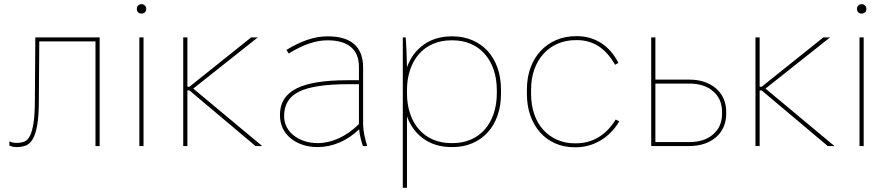

<svg xmlns="http://www.w3.org/2000/svg" viewBox="-20 -699 4249 919"><path d="M59 5Q83 5 102.5 -2Q122 -9 136 -32Q150 -55 158 -99.5Q166 -144 166 -220L168 -501H437V0H457V-520H149L147 -224Q147 -152 140.5 -110.5Q134 -69 123 -48Q112 -27 96 -21Q80 -15 60 -15Q48 -15 39.5 -17Q31 -19 25 -23V-2Q33 1 40.5 3Q48 5 59 5Z M647 0H667V-520H647ZM658 -634Q667 -634 673.5 -640Q680 -646 680 -657Q680 -666 673.5 -672.5Q667 -679 658 -679Q647 -679 641 -672.5Q635 -666 635 -657Q635 -646 641 -640Q647 -634 658 -634Z M857 0H877V-266H887L1203 0H1235L905 -275L1214 -520H1182L887 -284H877V-520H857Z M1500 5Q1553 5 1604 -16.5Q1655 -38 1699 -80Q1701 -59 1706 -38Q1711 -17 1717 0H1738Q1730 -23 1724 -52.5Q1718 -82 1718 -105V-376Q1718 -449 1676 -487Q1634 -525 1549 -525H1547Q1500 -525 1451.5 -508.5Q1403 -492 1351 -460L1362 -443Q1414 -475 1459.5 -490.5Q1505 -506 1547 -506H1549Q1621 -506 1659.5 -474Q1698 -442 1698 -379V-315H1641Q1476 -315 1398 -275Q1320 -235 1320 -150V-148Q1320 -114 1333 -86Q1346 -58 1370 -38Q1394 -18 1427 -6.5Q1460 5 1500 5ZM1500 -14Q1466 -14 1436.5 -24Q1407 -34 1385.5 -51Q1364 -68 1352 -91.5Q1340 -115 1340 -142V-144Q1340 -226 1412.5 -261Q1485 -296 1648 -296H1698V-105Q1652 -60 1601.5 -37Q1551 -14 1500 -14Z M1908 200H1928V-142Q1953 -73 2008.5 -34Q2064 5 2142 5H2146Q2198 5 2241 -13.5Q2284 -32 2314.5 -65.5Q2345 -99 2361.5 -146Q2378 -193 2378 -251V-269Q2378 -327 2361.5 -374Q2345 -421 2314.5 -454.5Q2284 -488 2241 -506.5Q2198 -525 2146 -525H2142Q2064 -525 2008.5 -485.5Q1953 -446 1928 -377Q1927 -422 1925.5 -459.5Q1924 -497 1922 -520H1908ZM2140 -14Q2092 -14 2052.5 -31Q2013 -48 1985.5 -79.5Q1958 -111 1943 -155Q1928 -199 1928 -253V-267Q1928 -321 1943 -365Q1958 -409 1985.5 -440.5Q2013 -472 2052.5 -489Q2092 -506 2140 -506H2146Q2194 -506 2233.5 -489Q2273 -472 2300.5 -440.5Q2328 -409 2343 -365Q2358 -321 2358 -267V-253Q2358 -199 2343 -155Q2328 -111 2300.5 -79.5Q2273 -48 2233.5 -31Q2194 -14 2146 -14Z M2731 6H2735Q2799 6 2854 -26.5Q2909 -59 2944 -118L2927 -127Q2893 -71 2844.5 -42Q2796 -13 2737 -13H2731Q2685 -13 2646.5 -30Q2608 -47 2580 -78Q2552 -109 2537 -153Q2522 -197 2522 -250V-270Q2522 -323 2537.5 -366.5Q2553 -410 2581.5 -441.5Q2610 -473 2649.5 -490Q2689 -507 2737 -507H2742Q2799 -507 2844.5 -478Q2890 -449 2924 -389L2940 -398Q2908 -461 2856.5 -493.5Q2805 -526 2741 -526H2738Q2686 -526 2642.5 -507.5Q2599 -489 2567.5 -455Q2536 -421 2519 -374Q2502 -327 2502 -270V-250Q2502 -193 2518.5 -146Q2535 -99 2565.5 -65Q2596 -31 2638 -12.5Q2680 6 2731 6Z M3097 0H3279Q3319 0 3351.5 -11Q3384 -22 3407.5 -42.5Q3431 -63 3443.5 -91.5Q3456 -120 3456 -155V-163Q3456 -198 3443.5 -226.5Q3431 -255 3407.5 -275.5Q3384 -296 3351.5 -307Q3319 -318 3279 -318H3117V-520H3097ZM3117 -19V-299H3279Q3351 -299 3393.5 -262Q3436 -225 3436 -164V-154Q3436 -93 3393.5 -56Q3351 -19 3279 -19Z M3596 0H3616V-266H3626L3942 0H3974L3644 -275L3953 -520H3921L3626 -284H3616V-520H3596Z M4094 0H4114V-520H4094ZM4105 -634Q4114 -634 4120.5 -640Q4127 -646 4127 -657Q4127 -666 4120.5 -672.5Q4114 -679 4105 -679Q4094 -679 4088 -672.5Q4082 -666 4082 -657Q4082 -646 4088 -640Q4094 -634 4105 -634Z"/></svg>

Font: Fixel Variable
Style: Regular
Weight: 100
Width: 3
Designer: AlfaBravo + MacPaw
Foundry: Kyrylo Tkachov, Marchela Mozhyna, Serhii Makarenko, Maria Weinstein, Zakhar Kryvoshyya
Version: Version 1.211